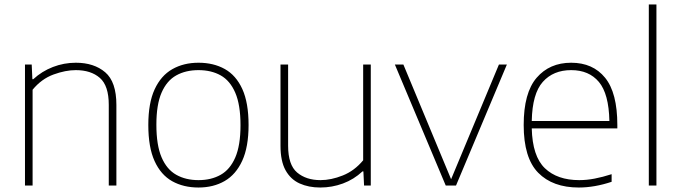

<svg xmlns="http://www.w3.org/2000/svg" viewBox="-20 -828 3042 857"><path d="M91.5 0V-540H121.5L124.5 -474.5H128.5Q167 -510 216.2 -529Q265.5 -548 318.5 -548Q399.5 -548 449.5 -505.5Q499.5 -463 499.5 -359.5V0H465.5V-360Q465.5 -445.5 425.8 -480.2Q386 -515 318 -515Q272.5 -515 219 -495.5Q165.5 -476 125.5 -427.5V0Z M866 9Q799 9 748.5 -19.2Q698 -47.5 670 -109Q642 -170.5 642 -270Q642 -368 670.2 -429.2Q698.5 -490.5 749 -519.2Q799.5 -548 866 -548Q933 -548 983.2 -520Q1033.5 -492 1061.5 -430.8Q1089.5 -369.5 1089.5 -270Q1089.5 -172 1061.2 -110.5Q1033 -49 982.8 -20Q932.5 9 866 9ZM866 -24Q923 -24 965 -47.8Q1007 -71.5 1030.2 -125.2Q1053.5 -179 1053.5 -269Q1053.5 -360 1030.2 -414Q1007 -468 965 -491.5Q923 -515 866 -515Q809 -515 766.8 -491.5Q724.5 -468 701.2 -414.5Q678 -361 678 -271.5Q678 -180 701.2 -125.8Q724.5 -71.5 766.8 -47.8Q809 -24 866 -24Z M1409.5 9Q1357.5 9 1317.2 -9.2Q1277 -27.5 1254.5 -68.2Q1232 -109 1232 -177.5V-540H1266V-177.5Q1266 -92 1306.2 -58Q1346.5 -24 1410.5 -24Q1458 -24 1510 -44.8Q1562 -65.5 1601 -112.5V-540H1635V0H1605L1602 -63H1598Q1559.5 -27 1510.8 -9Q1462 9 1409.5 9Z M1969.5 0 1742.5 -540H1780.5L1993.5 -28L2207 -540H2242.5L2015.5 0Z M2563.5 9Q2447 9 2382.2 -57Q2317.5 -123 2317.5 -270Q2317.5 -413.5 2375.2 -480.8Q2433 -548 2529.5 -548Q2626.5 -548 2681 -480.8Q2735.5 -413.5 2735.5 -270V-255H2353.5Q2356.5 -130.5 2412 -77.2Q2467.5 -24 2565.5 -24Q2599 -24 2634.2 -30.8Q2669.5 -37.5 2710 -50.5V-16.5Q2633.5 9 2563.5 9ZM2529.5 -515Q2449.5 -515 2402.8 -462.5Q2356 -410 2353.5 -288H2700Q2697.5 -409.5 2653.2 -462.2Q2609 -515 2529.5 -515Z M2876 0V-808H2910V0Z"/></svg>

Font: Encode Sans SemiExpanded SemiExpanded Thin
Style: Regular
Weight: 100
Width: 6
Designer: Multiple Designers
Foundry: Impallari Type
Version: Version 3.000; ttfautohint (v1.8.3) -l 8 -r 50 -G 200 -x 14 